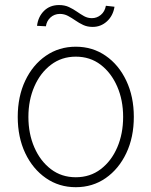

<svg xmlns="http://www.w3.org/2000/svg" viewBox="-20 -741 609 772"><path d="M284.7 11.7Q217.3 11.7 164.6 -24.9Q111.8 -61.5 81.5 -125.2Q51.3 -189 51.3 -271Q51.3 -353 81.5 -416.7Q111.8 -480.5 164.6 -516.8Q217.3 -553.2 284.7 -553.2Q352.1 -553.2 404.8 -516.8Q457.5 -480.5 487.8 -416.5Q518.1 -352.5 518.1 -271Q518.1 -189 487.8 -125.2Q457.5 -61.5 405 -24.9Q352.5 11.7 284.7 11.7ZM284.7 -28.3Q342.3 -28.3 385 -60.8Q427.7 -93.3 451.4 -148.2Q475.1 -203.1 475.1 -271Q475.1 -338.4 451.2 -393.3Q427.2 -448.2 384.8 -480.7Q342.3 -513.2 284.7 -513.2Q228 -513.2 185.1 -480.7Q142.1 -448.2 118.2 -393.3Q94.2 -338.4 94.2 -271Q94.2 -203.1 118.2 -148.2Q142.1 -93.3 184.8 -60.8Q227.5 -28.3 284.7 -28.3ZM352.5 -632.8Q331.1 -632.8 314.5 -640.6Q297.9 -648.4 283.2 -658.7Q268.6 -668.9 253.4 -677Q238.3 -685.1 220.2 -685.1Q197.8 -684.6 182.6 -670.4Q167.5 -656.2 164.6 -635.3L128.9 -637.2Q133.3 -673.8 157 -697.3Q180.7 -720.7 217.3 -720.7Q240.2 -720.7 257.3 -712.6Q274.4 -704.6 289.1 -694.3Q303.7 -684.1 318.1 -676Q332.5 -668 349.6 -668Q369.6 -668 385.5 -681.2Q401.4 -694.3 405.8 -717.8L440.4 -713.9Q434.6 -677.7 410.2 -655.3Q385.7 -632.8 352.5 -632.8Z"/></svg>

Font: Inter Tight ExtraLight
Style: Regular
Weight: 250
Designer: Rasmus Andersson
Foundry: rsms
Version: Version 3.004